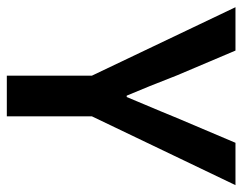

<svg xmlns="http://www.w3.org/2000/svg" viewBox="-96 -602 694 549"><g transform="rotate(90 250.5 -327.0)"><path d="M191.9 0V-243.2L-3.9 -653.8H120.1L190.9 -486.8Q223.1 -403.8 249 -342.8H252.9Q304.7 -465.8 313 -486.8L383.8 -653.8H504.9L308.1 -243.2V0Z"/></g></svg>

Font: Toshiba Sans Medium
Style: Regular
Weight: 500
Designer: Paul D. Hunt
Foundry: Toshiba Corporation
Version: Version 2.020;PS 2.0;hotconv 1.0.86;makeotf.lib2.5.63406